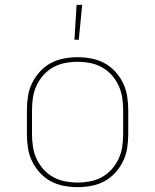

<svg xmlns="http://www.w3.org/2000/svg" viewBox="-20 -764 640 792"><path d="M300 8Q271 8 242.5 2.5Q214 -3 189 -16.5Q164 -30 144.5 -51.5Q125 -73 112.5 -98.5Q100 -124 95.5 -152.5Q91 -181 91 -210V-310Q91 -339 95.5 -367.5Q100 -396 112.5 -421.5Q125 -447 144.5 -468.5Q164 -490 189 -503.5Q214 -517 242.5 -522.5Q271 -528 300 -528Q329 -528 357.5 -522.5Q386 -517 411 -503.5Q436 -490 455.5 -468.5Q475 -447 487.5 -421.5Q500 -396 504.5 -367.5Q509 -339 509 -310V-210Q509 -181 504.5 -152.5Q500 -124 487.5 -98.5Q475 -73 455.5 -51.5Q436 -30 411 -16.5Q386 -3 357.5 2.5Q329 8 300 8ZM300 -11Q326 -11 352 -16Q378 -21 400.5 -33.5Q423 -46 440.5 -65.5Q458 -85 469 -108.5Q480 -132 484 -158Q488 -184 488 -210V-310Q488 -336 484 -362Q480 -388 469 -411.5Q458 -435 440.5 -454.5Q423 -474 400.5 -486.5Q378 -499 352 -504Q326 -509 300 -509Q274 -509 248 -504Q222 -499 199.5 -486.5Q177 -474 159.5 -454.5Q142 -435 131 -411.5Q120 -388 116 -362Q112 -336 112 -310V-210Q112 -184 116 -158Q120 -132 131 -108.5Q142 -85 159.5 -65.5Q177 -46 199.5 -33.5Q222 -21 248 -16Q274 -11 300 -11ZM287 -600 296 -744H319L305 -600Z"/></svg>

Font: Iosevka Thin Extended
Style: Regular
Weight: 100
Width: 7
Monospace: yes
Designer: Belleve Invis
Foundry: Belleve Invis
Version: Version 32.5.0; ttfautohint (v1.8.4)